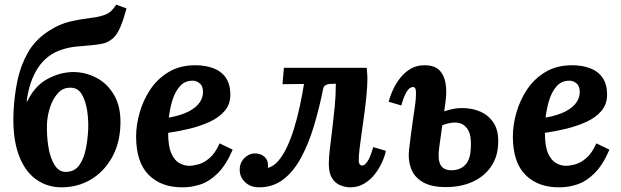

<svg xmlns="http://www.w3.org/2000/svg" viewBox="-20 -790 2656 821"><path d="M243 11Q180 11 131.5 -25Q83 -61 58 -133.5Q33 -206 38 -313Q41 -380 54.5 -445Q68 -510 99.5 -565.5Q131 -621 189 -658Q235 -688 282 -698.5Q329 -709 369 -713.5Q409 -718 434 -729Q447 -735 455.5 -743Q464 -751 477 -770L521 -754Q507 -703 494.5 -674Q482 -645 467 -630Q452 -615 429 -606Q402 -599 371 -596.5Q340 -594 308 -591Q276 -588 245 -578Q180 -557 142.5 -500Q105 -443 94 -357H97Q128 -422 181.5 -451.5Q235 -481 292 -482Q346 -482 393 -457Q440 -432 468.5 -382.5Q497 -333 495 -259Q493 -177 458.5 -116Q424 -55 368 -22Q312 11 243 11ZM263 -55Q299 -56 318.5 -83Q338 -110 346.5 -151Q355 -192 357 -235Q359 -276 352.5 -318Q346 -360 329 -388Q312 -416 279 -415Q249 -415 228 -392Q207 -369 195 -334Q183 -299 181 -263Q179 -213 186.5 -164.5Q194 -116 213 -85Q232 -54 263 -55Z M815 -511Q859 -511 893 -498Q927 -485 946 -457Q965 -429 965 -385Q965 -344 940.5 -315.5Q916 -287 876.5 -269Q837 -251 790 -239.5Q743 -228 699 -222Q699 -165 712.5 -134.5Q726 -104 747 -92.5Q768 -81 789 -81Q806 -81 829.5 -87.5Q853 -94 877 -115Q901 -136 919 -177L975 -150Q947 -85 912 -50Q877 -15 839 -2Q801 11 762 11Q670 12 616 -42Q562 -96 562 -207Q562 -255 577 -308Q592 -361 622.5 -407Q653 -453 701 -482Q749 -511 815 -511ZM804 -445Q770 -445 749 -421Q728 -397 717 -360.5Q706 -324 702 -287Q756 -297 788 -314Q820 -331 834.5 -353Q849 -375 848 -399Q847 -424 833 -434.5Q819 -445 804 -445Z M1088 11Q1051 11 1028 -11Q1005 -33 1005 -64Q1005 -94 1025 -114Q1045 -134 1069 -134Q1094 -134 1110 -120.5Q1126 -107 1126 -84Q1126 -81 1126 -78Q1126 -75 1125 -72Q1149 -78 1169.5 -101.5Q1190 -125 1207 -161Q1224 -197 1237.5 -241Q1251 -285 1261.5 -333.5Q1272 -382 1280 -431L1188 -430L1194 -500H1548Q1550 -479 1550.5 -470.5Q1551 -462 1551 -452Q1551 -426 1547.5 -388Q1544 -350 1538.5 -308Q1533 -266 1527 -225.5Q1521 -185 1517.5 -154Q1514 -123 1514 -108Q1514 -92 1518.5 -87Q1523 -82 1528 -82Q1539 -82 1551 -99Q1563 -116 1576 -161L1630 -145Q1626 -124 1614 -97Q1602 -70 1583 -45.5Q1564 -21 1537.5 -5Q1511 11 1478 11Q1457 11 1435.5 2.5Q1414 -6 1400 -28Q1386 -50 1386 -90Q1386 -116 1390.5 -153.5Q1395 -191 1400.5 -236Q1406 -281 1411 -331Q1416 -381 1416 -432L1388 -431Q1380 -430 1372 -425.5Q1364 -421 1362 -411Q1345 -326 1322 -250Q1299 -174 1267 -115Q1235 -56 1191 -22.5Q1147 11 1088 11Z M1886 10Q1825 10 1788.5 -11Q1752 -32 1738 -68.5Q1724 -105 1729 -149Q1734 -191 1738.5 -225Q1743 -259 1747 -286Q1751 -313 1754 -334Q1757 -355 1758 -370Q1760 -396 1757.5 -407Q1755 -418 1746 -418Q1732 -418 1719.5 -398.5Q1707 -379 1696 -339L1642 -355Q1649 -382 1662 -409.5Q1675 -437 1694 -460Q1713 -483 1738 -497Q1763 -511 1795 -511Q1838 -511 1859 -489.5Q1880 -468 1885.5 -432.5Q1891 -397 1885 -354L1858 -159Q1851 -109 1863.5 -85.5Q1876 -62 1910 -62Q1947 -62 1969 -84.5Q1991 -107 1993 -154Q1997 -214 1978 -240Q1959 -266 1926 -266Q1901 -266 1871.5 -254.5Q1842 -243 1809 -223L1817 -281Q1850 -304 1886 -316Q1922 -328 1956 -328Q2000 -328 2035.5 -312Q2071 -296 2092 -262.5Q2113 -229 2110 -174Q2108 -118 2079 -76.5Q2050 -35 2000.5 -12.5Q1951 10 1886 10Z M2426 -511Q2470 -511 2504 -498Q2538 -485 2557 -457Q2576 -429 2576 -385Q2576 -344 2551.5 -315.5Q2527 -287 2487.5 -269Q2448 -251 2401 -239.5Q2354 -228 2310 -222Q2310 -165 2323.5 -134.5Q2337 -104 2358 -92.5Q2379 -81 2400 -81Q2417 -81 2440.5 -87.5Q2464 -94 2488 -115Q2512 -136 2530 -177L2586 -150Q2558 -85 2523 -50Q2488 -15 2450 -2Q2412 11 2373 11Q2281 12 2227 -42Q2173 -96 2173 -207Q2173 -255 2188 -308Q2203 -361 2233.5 -407Q2264 -453 2312 -482Q2360 -511 2426 -511ZM2415 -445Q2381 -445 2360 -421Q2339 -397 2328 -360.5Q2317 -324 2313 -287Q2367 -297 2399 -314Q2431 -331 2445.5 -353Q2460 -375 2459 -399Q2458 -424 2444 -434.5Q2430 -445 2415 -445Z"/></svg>

Font: Lora
Style: Bold Italic
Weight: 700
Italic angle: -3°
Designer: Olga Karpushina, Alexei Vanyashin (Cyrillic)
Foundry: Cyreal
Version: Version 3.004